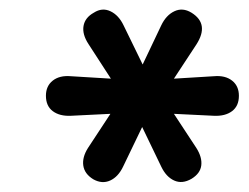

<svg xmlns="http://www.w3.org/2000/svg" viewBox="-20 -725 509 393"><path d="M171 -358Q153 -369 150.5 -386Q148 -403 160 -422L206 -492L125 -488Q102 -487 88 -497.5Q74 -508 74 -529Q74 -549 88 -560Q102 -571 125 -569L207 -564L161 -635Q148 -655 151 -672Q154 -689 172 -699Q189 -710 206 -702Q223 -694 233 -673L272 -593L310 -673Q320 -694 337 -702Q354 -710 372 -699Q409 -676 382 -634L336 -564L418 -569Q441 -571 455 -560Q469 -549 469 -529Q469 -508 455 -497.5Q441 -487 418 -488L336 -492L382 -422Q394 -403 392 -386.5Q390 -370 372 -359Q353 -348 336.5 -355.5Q320 -363 310 -384L271 -465L232 -384Q222 -363 205.5 -355.5Q189 -348 171 -358Z"/></svg>

Font: Nunito
Style: Bold Italic
Weight: 700
Italic angle: -9°
Designer: Vernon Adams
Foundry: Vernon Adams
Version: Version 3.601; ttfautohint (v1.8.2.53-6de2)